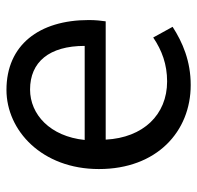

<svg xmlns="http://www.w3.org/2000/svg" viewBox="-28 -569 610 594"><g transform="rotate(-90 277.0 -272.0)"><path d="M311 13C385 13 443 -12 491 -43L458 -103C418 -76 375 -60 322 -60C219 -60 148 -134 142 -250H508C510 -263 512 -282 512 -302C512 -457 434 -557 296 -557C170 -557 51 -447 51 -271C51 -92 167 13 311 13ZM141 -315C152 -422 220 -484 297 -484C382 -484 432 -425 432 -315Z"/></g></svg>

Font: Noto Sans Japanese Regular
Style: Regular
Weight: 400
Designer: Ryoko NISHIZUKA (kana & ideographs); Paul D. Hunt (Latin, Greek & Cyrillic); Wenlong ZHANG (bopomofo); Sandoll Communica
Foundry: Adobe Systems Incorporated
Version: Version 1.000;PS 1;hotconv 1.0.78;makeotf.lib2.5.61930